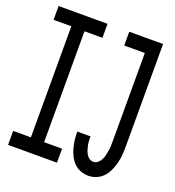

<svg xmlns="http://www.w3.org/2000/svg" viewBox="-135 -841 869 955"><g transform="rotate(20 300.0 -363.5)"><path d="M12 0V-74H106V-662H12V-735H271V-661H176V-74H271V0ZM439 8Q418 8 398 0.5Q378 -7 363 -22Q348 -37 338.5 -56Q329 -75 323.5 -95Q318 -115 315.5 -136Q313 -157 313 -178Q313 -178 313 -178.5Q313 -179 313 -180H383Q383 -179 383 -179Q383 -179 383 -179Q383 -167 383.5 -155.5Q384 -144 386.5 -132.5Q389 -121 392.5 -110Q396 -99 402 -89Q408 -79 417.5 -72.5Q427 -66 439 -66Q452 -66 462 -74.5Q472 -83 478 -94.5Q484 -106 487 -118.5Q490 -131 492 -143.5Q494 -156 494.5 -169Q495 -182 495 -195V-662H386V-735H565V-195Q565 -173 563.5 -150.5Q562 -128 556.5 -106.5Q551 -85 542 -64Q533 -43 518 -26.5Q503 -10 482 -1Q461 8 439 8Z"/></g></svg>

Font: Iosevka Slab Extended
Style: Regular
Weight: 400
Width: 7
Monospace: yes
Designer: Belleve Invis
Foundry: Belleve Invis
Version: Version 11.1.1; ttfautohint (v1.8.3)